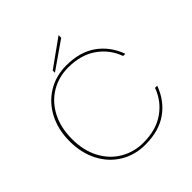

<svg xmlns="http://www.w3.org/2000/svg" viewBox="-230 -1053 1230 1230"><g transform="rotate(-45 384.5 -438.0)"><path d="M60 -351Q60 -456 102 -537.5Q144 -619 219 -665Q294 -711 388 -711Q511 -711 591.5 -654Q672 -597 709 -496H689Q657 -585 580 -639Q503 -693 388 -693Q302 -693 232 -651.5Q162 -610 121.5 -532.5Q81 -455 81 -351Q81 -248 121.5 -171Q162 -94 232.5 -52.5Q303 -11 388 -11Q503 -11 580 -64.5Q657 -118 689 -207H709Q672 -106 591.5 -49.5Q511 7 388 7Q294 7 219 -38.5Q144 -84 102 -165.5Q60 -247 60 -351ZM491 -859 304 -729V-749L491 -883Z"/></g></svg>

Font: Fz Poppins Thin
Style: Regular
Weight: 100
Designer: Ninad Kale (Devanagari), Jonny Pinhorn (Latin)
Foundry: Indian Type Foundry
Version: Vit hóa bi Vntype.Com & FontZin.Com